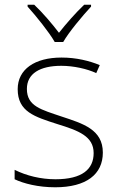

<svg xmlns="http://www.w3.org/2000/svg" viewBox="-20 -784 502 814"><path d="M212 -606H248C272 -648 329 -716 366 -756V-764H337C300 -729 260 -683 230 -645C201 -683 162 -729 125 -764H97V-756C133 -716 188 -648 212 -606ZM416 -137C416 -235 332 -260 241 -290C156 -319 94 -333 94 -407C94 -472 149 -505 240 -505C292 -505 350 -492 388 -474L403 -508C359 -526 304 -540 241 -540C127 -540 55 -490 55 -406C55 -310 127 -289 223 -258C314 -230 377 -206 377 -135C377 -67 329 -24 215 -24C153 -24 92 -39 42 -64V-24C80 -6 141 10 214 10C346 10 416 -45 416 -137Z"/></svg>

Font: Noto Sans Gurmukhi UI ExtraLight
Style: Regular
Weight: 200
Designer: Jelle Bosma - Monotype Design Team
Foundry: Monotype Imaging Inc.
Version: Version 2.004